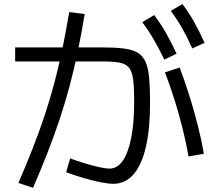

<svg xmlns="http://www.w3.org/2000/svg" viewBox="-20 -865 1040 928"><path d="M69 19.3Q107.6 -70 138.5 -149Q169.3 -228 194.5 -303.2Q219.6 -378.3 240.5 -456Q261.3 -533.7 279.5 -619.7Q297.6 -705.7 314.6 -806.7L389.4 -797.3Q373 -698.3 354.9 -611.7Q336.7 -525 315.4 -445.3Q294 -365.7 268 -287.7Q242 -209.7 210.4 -128.5Q178.7 -47.3 139.7 42.7ZM891.3 -108.7Q881 -169.7 863.6 -239.3Q846.3 -309 824.3 -379.7Q802.3 -450.3 777.3 -515.3L848.4 -538.7Q873.4 -472 896 -400.2Q918.7 -328.3 936.5 -257.2Q954.4 -186 965.4 -122ZM774.3 -576.6Q747.6 -632.3 722.6 -675.1Q697.6 -718 667.6 -757.6L725 -792.3Q757.4 -749.7 782.9 -704.5Q808.4 -659.3 833.4 -605.7ZM909.3 -631Q884 -687.3 859.3 -730.5Q834.7 -773.6 805.3 -812.6L862 -845.3Q894.4 -802 919.5 -756.7Q944.7 -711.3 968.7 -658ZM528 23.3Q504.3 23.3 465.2 15.7Q426 8 382.3 -5Q338.7 -18 299.7 -32.6L319 -99.4Q353.3 -86.7 390.7 -75.4Q428 -64 460.2 -57Q492.3 -50 509.3 -50Q546.6 -50 573.1 -87.7Q599.6 -125.4 614.1 -198.3Q628.6 -271.3 628.6 -375.6Q628.6 -440.3 623.8 -479Q618.9 -517.6 604.3 -536.8Q589.6 -556 559 -562Q528.3 -568 476.3 -568H53.3V-636H469.6Q533.7 -636 576.2 -630.8Q618.7 -625.7 644.3 -611Q670 -596.3 683.3 -566.7Q696.7 -537 701 -488.3Q705.3 -439.7 705.3 -367.6Q705.3 -242.3 685.2 -155.1Q665 -68 625.3 -22.3Q585.7 23.3 528 23.3Z"/></svg>

Font: M PLUS 1 Thin
Style: Regular
Weight: 100
Designer: Coji Morishita
Foundry: UNDERFOREST DESIGN
Version: Version 1.001